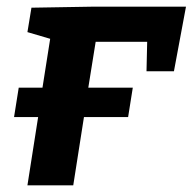

<svg xmlns="http://www.w3.org/2000/svg" viewBox="-20 -554 576 574"><path d="M74 -531 253 -534H536L500 -341H418L420 -429H266L244 -292H377L363 -204H231L199 0H62L94 -204H22L36 -292H107L130 -438L62 -458Z"/></svg>

Font: Bitter Pro
Style: Bold Italic
Weight: 700
Italic angle: -9°
Designer: Sol Matas, and Bitter project Authors
Foundry: Sol Matas
Version: Version 1.010